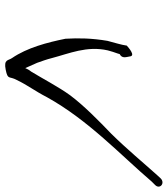

<svg xmlns="http://www.w3.org/2000/svg" viewBox="26 -632 635 726"><g transform="rotate(90 343.0 -269.5)"><path d="M135 -359C125 -300 124 -250 127 -200C141 -131 161 -55 200 2C210 16 204 34 244 26C284 18 267 13 283 -16C302 -56 325 -85 348 -130C435 -287 568 -410 667 -526L680 -539C698 -557 673 -578 655 -560L643 -547C598 -497 545 -433 487 -374C437 -326 380 -270 341 -218C309 -174 278 -114 251 -70C245 -63 241 -55 238 -48L218 -93C212 -110 205 -129 200 -149C183 -214 153 -281 171 -360C174 -373 179 -386 183 -398L185 -405C203 -414 196 -430 194 -443C192 -467 160 -438 153 -432C150 -410 141 -383 135 -359Z"/></g></svg>

Font: Stray Cat
Style: SuExtObl
Weight: 400
Version: Version 1.0